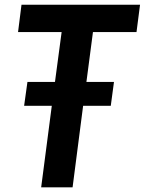

<svg xmlns="http://www.w3.org/2000/svg" viewBox="-20 -800 618 820"><path d="M377 -663.1 349.1 -450.2H466.8L453.1 -348.1H335L290 0H155.8L201.2 -348.1H83L97.2 -450.2H214.8L243.2 -663.1H57.1L71.8 -779.8H578.1L563 -663.1Z"/></svg>

Font: Cooper Hewitt
Style: Semibold Italic
Weight: 710
Designer: Village Type and Design LLC
Foundry: Cooper Hewitt Smithsonian Design Museum
Version: 1.000